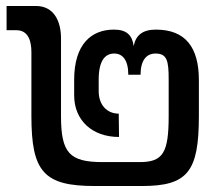

<svg xmlns="http://www.w3.org/2000/svg" viewBox="-20 -622 725 642"><path d="M297 0H454C607 0 645 -47 645 -234V-354C645 -464 600 -523 501 -523C458 -523 434 -505 427 -468C422 -505 403 -523 361 -523C286 -523 228 -475 228 -355V-303C228 -220 288 -164 378 -164L377 -242C337 -242 310 -272 310 -317V-356C310 -420 332 -443 362 -443C390 -443 409 -421 409 -372H450C450 -421 470 -443 500 -443C539 -443 544 -418 544 -356V-234C544 -111 525 -80 447 -80H323C212 -80 184 -111 184 -234V-494C184 -547 163 -602 100 -602H2V-521H35C77 -521 85 -480 85 -448V-234C85 -47 127 0 297 0Z"/></svg>

Font: Vanilla Cream DemiBold
Style: Regular
Weight: 600
Designer: Jeremy Tribby, Jinavaṁso
Foundry: Tribby Type
Version: Version 1.422;Glyphs 3.1.2 (3151)